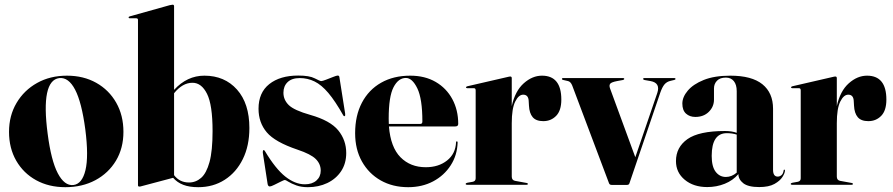

<svg xmlns="http://www.w3.org/2000/svg" viewBox="-20 -768 3710 798"><path d="M258.5 -453.5Q327 -453.5 380 -423.8Q433 -394 463 -341.2Q493 -288.5 493 -220Q493 -152 462 -100.2Q431 -48.5 376.5 -19.2Q322 10 251.5 10Q183 10 130.2 -19Q77.5 -48 47.5 -100Q17.5 -152 17.5 -220Q17.5 -287.5 48.8 -340.2Q80 -393 134.2 -423.2Q188.5 -453.5 258.5 -453.5ZM285 1Q321.5 -3.5 335.2 -60.8Q349 -118 334.5 -230.5Q319.5 -343 292.2 -395.2Q265 -447.5 226.5 -443.5Q149 -433.5 178 -212.5Q192.5 -100.5 220.2 -47.8Q248 5 285 1Z M703.5 -742V-394.5Q757.5 -453.5 829.5 -453.5Q913.5 -453.5 965 -395.8Q1016.5 -338 1016.5 -236Q1016.5 -162 989.2 -106.8Q962 -51.5 914 -20.8Q866 10 804 10Q767 10 741.8 0.2Q716.5 -9.5 699.5 -29L569.5 5.5Q563.5 7.5 559.5 7.5Q553.5 7.5 553.5 2V-685Q553.5 -692 546 -692H520Q514.5 -692 514.5 -696Q514.5 -698.5 519.5 -700L685.5 -746.5Q694.5 -748.5 697.5 -748.5Q703.5 -748.5 703.5 -742ZM780 -424Q738.5 -424 703.5 -380.5V-40Q726.5 -9.5 765.5 -9.5Q794 -9.5 816 -28.8Q838 -48 850.8 -94.5Q863.5 -141 863.5 -223Q863.5 -332 840.5 -378Q817.5 -424 780 -424Z M1247 -2Q1277.5 -2 1295.2 -17.8Q1313 -33.5 1313 -59Q1313 -86.5 1292.5 -107Q1272 -127.5 1216.5 -146Q1123 -177.5 1088.8 -218Q1054.5 -258.5 1054.5 -316Q1054.5 -383 1099.2 -418.5Q1144 -454 1219.5 -454Q1266 -454 1288 -442.5Q1310 -431 1315 -431Q1320.5 -431 1335.2 -436.8Q1350 -442.5 1364.5 -448.2Q1379 -454 1383.5 -454Q1389.5 -454 1390.5 -448L1414.5 -296Q1416 -287 1412.5 -285.5Q1409.5 -284 1407 -288Q1373.5 -347.5 1344.8 -381.5Q1316 -415.5 1287.2 -429.5Q1258.5 -443.5 1226 -443.5Q1193 -443.5 1175.5 -426.8Q1158 -410 1158 -382.5Q1158 -353 1180.2 -331.2Q1202.5 -309.5 1269.5 -290.5Q1352.5 -267 1385.8 -226.2Q1419 -185.5 1419 -132Q1419 -88.5 1397.8 -56.5Q1376.5 -24.5 1340.2 -7.2Q1304 10 1259.5 10Q1232 10 1211.5 2.5Q1191 -5 1179 -12.5Q1167 -20 1164 -20Q1160.5 -20 1147.2 -13.2Q1134 -6.5 1120.2 0.2Q1106.5 7 1101.5 7Q1093.5 7 1092 -5L1072.5 -132Q1071.5 -142 1075.5 -144.5Q1076.5 -145.5 1080.5 -141Q1125 -66.5 1165.8 -34.2Q1206.5 -2 1247 -2Z M1884.5 -253Q1884.5 -242.5 1872 -242.5H1596.5Q1603.5 -156 1644.5 -114.5Q1685.5 -73 1749.5 -73Q1803 -73 1838.2 -101Q1873.5 -129 1875.5 -177Q1875.5 -180.5 1878.5 -180.5Q1882 -180.5 1882 -176Q1880.5 -123 1853.2 -80.8Q1826 -38.5 1780.2 -14.2Q1734.5 10 1676.5 10Q1612 10 1562.2 -18.2Q1512.5 -46.5 1484.2 -97Q1456 -147.5 1456 -214.5Q1456 -287.5 1484.2 -341.2Q1512.5 -395 1564 -424.2Q1615.5 -453.5 1685 -453.5Q1746 -453.5 1790.8 -427.5Q1835.5 -401.5 1860 -356Q1884.5 -310.5 1884.5 -253ZM1595.5 -275Q1595.5 -263.5 1596 -253H1727Q1735.5 -253 1735.5 -263Q1735.5 -357.5 1714.5 -400.8Q1693.5 -444 1667 -444Q1635.5 -444 1615.5 -405.2Q1595.5 -366.5 1595.5 -275Z M2107 -443V-327Q2121 -390 2156.8 -421.8Q2192.5 -453.5 2232.5 -453.5Q2313 -453.5 2313 -354Q2313 -308.5 2291.5 -286.5Q2270 -264.5 2238 -264.5Q2208 -264.5 2194 -281Q2180 -297.5 2178.5 -329L2177.5 -346Q2177 -374.5 2154.5 -374.5Q2135.5 -374.5 2121.2 -345.5Q2107 -316.5 2107 -256V-34Q2107 -19.5 2120 -16.5L2169 -7.5Q2174 -6.5 2174 -3.5Q2174 0 2168.5 0H1921Q1915.5 0 1915.5 -3.5Q1915.5 -7 1922.5 -8.5L1945 -12.5Q1957 -15 1957 -27V-392.5Q1957 -401.5 1949.5 -401.5H1921.5Q1917 -401.5 1917 -405Q1917 -408 1922.5 -409.5L2089.5 -448Q2093.5 -449 2096 -449.5Q2098.5 -450 2101 -450Q2107 -450 2107 -443Z M2586 0.5H2522Q2513.5 0.5 2511 -7L2358.5 -412Q2352 -428.5 2341 -431L2321.5 -435.5Q2315.5 -436.5 2315.5 -440Q2315.5 -443.5 2320 -443.5H2570Q2574.5 -443.5 2574.5 -440Q2574.5 -437 2569 -435.5L2544.5 -431Q2521 -426.5 2516 -419.8Q2511 -413 2515.5 -400.5L2620.5 -114.5L2712 -382Q2725.5 -423.5 2684 -431L2658.5 -435.5Q2653 -437 2653 -440Q2653 -443.5 2657.5 -443.5H2783.5Q2787.5 -443.5 2787.5 -440Q2787.5 -436.5 2781.5 -435.5L2767 -432Q2751.5 -428.5 2742 -417.5Q2732.5 -406.5 2724 -382L2596 -6Q2594 0.5 2586 0.5Z M2789.5 -98.5Q2789.5 -156 2837.2 -189.8Q2885 -223.5 2993 -223.5Q3021.5 -223.5 3042 -216V-389Q3042 -416 3030 -430.8Q3018 -445.5 2997 -445.5Q2972.5 -445.5 2960 -432.5Q2947.5 -419.5 2947.5 -400.5V-354Q2947.5 -324.5 2926 -303.2Q2904.5 -282 2870 -282Q2846.5 -282 2831.2 -295.8Q2816 -309.5 2816 -337.5Q2816 -364.5 2838.5 -391.2Q2861 -418 2905.2 -435.8Q2949.5 -453.5 3015.5 -453.5Q3104.5 -453.5 3148.8 -417.8Q3193 -382 3193 -316V-62.5Q3193 -34 3212.5 -34Q3220.5 -34 3227.8 -39.8Q3235 -45.5 3237 -59.5Q3237.5 -63 3239.5 -63Q3242.5 -63 3242.5 -59.5Q3242.5 -49 3232.2 -32.8Q3222 -16.5 3198.8 -3.5Q3175.5 9.5 3135.5 9.5Q3089.5 9.5 3069.2 -6.5Q3049 -22.5 3049 -44.5Q3026.5 -18 2992.2 -4.2Q2958 9.5 2919.5 9.5Q2862.5 9.5 2826 -20.8Q2789.5 -51 2789.5 -98.5ZM2938 -120Q2938 -75.5 2954.5 -54Q2971 -32.5 2997 -32.5Q3021 -32.5 3042 -50.5V-208.5Q3024 -214.5 3001 -214.5Q2938 -214.5 2938 -120Z M3458 -443V-327Q3472 -390 3507.8 -421.8Q3543.5 -453.5 3583.5 -453.5Q3664 -453.5 3664 -354Q3664 -308.5 3642.5 -286.5Q3621 -264.5 3589 -264.5Q3559 -264.5 3545 -281Q3531 -297.5 3529.5 -329L3528.5 -346Q3528 -374.5 3505.5 -374.5Q3486.5 -374.5 3472.2 -345.5Q3458 -316.5 3458 -256V-34Q3458 -19.5 3471 -16.5L3520 -7.5Q3525 -6.5 3525 -3.5Q3525 0 3519.5 0H3272Q3266.5 0 3266.5 -3.5Q3266.5 -7 3273.5 -8.5L3296 -12.5Q3308 -15 3308 -27V-392.5Q3308 -401.5 3300.5 -401.5H3272.5Q3268 -401.5 3268 -405Q3268 -408 3273.5 -409.5L3440.5 -448Q3444.5 -449 3447 -449.5Q3449.5 -450 3452 -450Q3458 -450 3458 -443Z"/></svg>

Font: Fraunces 144pt
Style: Bold
Weight: 700
Version: Version 1.000;[b76b70a41]